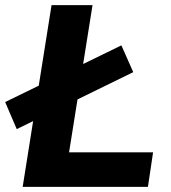

<svg xmlns="http://www.w3.org/2000/svg" viewBox="-49 -725 662 745"><path d="M39 0 151 -705H310L219 -134H545L525 0ZM16 -224 -29 -329 422 -549 468 -445Z"/></svg>

Font: Nunito Sans 10pt ExtraBold
Style: Italic
Weight: 800
Italic angle: -9°
Designer: Vernon Adams
Foundry: Vernon Adams
Version: Version 3.101;gftools[0.9.27]